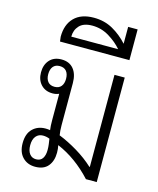

<svg xmlns="http://www.w3.org/2000/svg" viewBox="-120 -889 804 978"><g transform="rotate(15 282.0 -399.5)"><path d="M249 -92Q249 -48 226.5 -21Q204 6 159 6Q118 6 92.5 -20.5Q67 -47 67 -94Q67 -144 93.5 -170Q120 -196 161 -196Q173 -196 185 -194Q182 -214 182 -247V-385Q167 -378 148 -378Q110 -378 87 -402.5Q64 -427 64 -467Q64 -507 86.5 -532Q109 -557 149 -557Q190 -557 212.5 -530Q235 -503 235 -455V-233Q235 -204 239 -181Q287 -162 337 -132Q387 -102 427 -65L429 -66V-551H483V0H426Q344 -89 245 -131Q249 -113 249 -92ZM149 -413Q172 -413 184 -427.5Q196 -442 196 -467Q196 -493 184 -507.5Q172 -522 149 -522Q126 -522 114 -507.5Q102 -493 102 -467Q102 -442 114 -427.5Q126 -413 149 -413ZM154 -32Q177 -32 188 -48.5Q199 -65 199 -93Q199 -109 197 -123.5Q195 -138 193 -151Q176 -158 158 -158Q135 -158 121 -141.5Q107 -125 107 -94Q107 -65 119.5 -48.5Q132 -32 154 -32Z M117 -643 114 -668Q114 -732 150 -768.5Q186 -805 253 -805Q309 -805 353.5 -780Q398 -755 433 -716V-805H483V-643ZM166 -682H413Q387 -713 345.5 -738.5Q304 -764 256 -764Q210 -764 188 -740.5Q166 -717 166 -682Z"/></g></svg>

Font: Noto Sans Thai Looped SemiCondensed Light
Style: Regular
Weight: 300
Width: 4
Designer: Sasikarn Vongin, Ben Mitchell
Foundry: The Fontpad Ltd
Version: Version 1.001; ttfautohint (v1.8.4.7-5d5b)